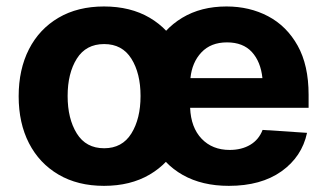

<svg xmlns="http://www.w3.org/2000/svg" viewBox="-20 -573 1028 603"><path d="M306.6 10.7Q224.1 10.7 163.8 -24.7Q103.5 -60.1 71 -123.3Q38.6 -186.5 38.6 -270.5Q38.6 -355 71 -418.5Q103.5 -481.9 163.8 -517.3Q224.1 -552.7 306.6 -552.7Q389.6 -552.7 450 -517.3Q510.3 -481.9 542.7 -418.5Q575.2 -355 575.2 -270.5Q575.2 -186.5 542.7 -123.3Q510.3 -60.1 450 -24.7Q389.6 10.7 306.6 10.7ZM192.4 -271.5Q192.4 -200.2 221.2 -153.8Q250 -107.4 307.1 -107.4Q363.8 -107.4 392.6 -153.8Q421.4 -200.2 421.4 -271.5Q421.4 -342.8 392.6 -388.7Q363.8 -434.6 307.1 -434.6Q250 -434.6 221.2 -388.7Q192.4 -342.8 192.4 -271.5ZM698.7 10.7Q614.7 10.7 554.2 -23.4Q493.7 -57.6 460.9 -120.8Q428.2 -184.1 428.2 -270.5Q428.2 -354.5 460.7 -418Q493.2 -481.4 552.2 -517.1Q611.3 -552.7 691.4 -552.7Q763.7 -552.7 822 -522Q880.4 -491.2 914.8 -429.7Q949.2 -368.2 949.2 -275.4V-234.4H577.1Q579.6 -172.4 613.3 -137.2Q647 -102.1 701.2 -102.1Q738.8 -102.1 765.9 -118.2Q793 -134.3 804.7 -165L944.3 -155.8Q928.2 -80.6 864 -34.9Q799.8 10.7 698.7 10.7ZM578.1 -327.6H804.2Q798.8 -379.4 771 -409.7Q743.2 -439.9 692.9 -439.9Q642.1 -439.9 612.5 -408.4Q583 -377 578.1 -327.6Z"/></svg>

Font: Konkhmer Sleokchher
Style: Regular
Weight: 400
Designer: Suon May Sophanith
Version: Version 1.000; ttfautohint (v1.8.4.7-5d5b);gftools[0.9.23]